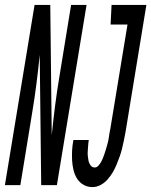

<svg xmlns="http://www.w3.org/2000/svg" viewBox="-63 -755 617 783"><path d="M-43 0 78 -735H142L148 -204Q154 -263 161.5 -322.5Q169 -382 179 -441L227 -735H290L169 0H105L99 -531Q93 -472 85.5 -412.5Q78 -353 68 -294L20 0ZM314 8Q294 8 277.5 -1.5Q261 -11 251 -27Q241 -43 236.5 -62.5Q232 -82 231 -101.5Q230 -121 231 -141Q232 -161 236 -182V-184H299V-183Q297 -172 296.5 -161.5Q296 -151 295 -140.5Q294 -130 295 -119.5Q296 -109 298 -99Q300 -89 306.5 -80.5Q313 -72 323 -72Q332 -72 338.5 -79.5Q345 -87 349.5 -95Q354 -103 357 -111Q360 -119 363 -127.5Q366 -136 368.5 -144.5Q371 -153 373.5 -161.5Q376 -170 378 -178.5Q380 -187 381 -195.5Q382 -204 383.5 -212.5Q385 -221 387 -230L457 -655H388L392 -735H534L449 -217Q446 -200 442.5 -183.5Q439 -167 435 -150Q431 -133 425 -116.5Q419 -100 412.5 -84Q406 -68 397 -52.5Q388 -37 375.5 -23Q363 -9 347 -0.5Q331 8 314 8Z"/></svg>

Font: Iosevka Medium Oblique
Style: Regular
Weight: 500
Italic angle: -9°
Monospace: yes
Designer: Belleve Invis
Foundry: Belleve Invis
Version: Version 32.5.0; ttfautohint (v1.8.4)